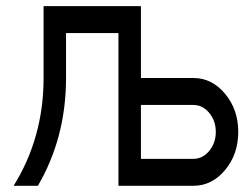

<svg xmlns="http://www.w3.org/2000/svg" viewBox="-20 -557 821 626"><path d="M439.5 -214.8V-39.1H610.4Q640.6 -39.1 662.1 -64.9Q683.6 -90.8 683.6 -127Q683.6 -163.1 662.1 -189Q640.6 -214.8 610.4 -214.8H439.5ZM366.2 -449.2H195.3V-302.7Q195.3 -108.4 103.5 48.8H24.4Q122.1 -108.4 122.1 -302.7V-537.1H439.5V-302.7H610.4Q670.9 -302.7 713.9 -251.2Q756.8 -199.7 756.8 -127Q756.8 -54.2 713.9 -2.7Q670.9 48.8 610.4 48.8H366.2V-449.2Z"/></svg>

Font: Gap Sans
Style: Bold
Weight: 400
Designer: Alexandre Liziard and Etienne Ozeray
Foundry: Interstices.io
Version: Version 1.610